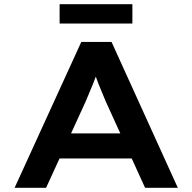

<svg xmlns="http://www.w3.org/2000/svg" viewBox="-20 -901 923 921"><path d="M50 0 370 -700H515L833 0H676L487 -415Q479 -435 470 -456Q461 -477 452.5 -498.5Q444 -520 436.5 -541.5Q429 -563 423 -583H456Q450 -562 442 -540Q434 -518 425.5 -497Q417 -476 408 -455Q399 -434 390 -412L201 0ZM196 -141 247 -261H630L662 -141ZM266 -788V-881H615V-788Z"/></svg>

Font: Lexend Mega SemiBold
Style: Regular
Weight: 600
Designer: Bonnie Shaver-Troup, Thomas Jockin
Foundry: Lexend
Version: Version 1.007